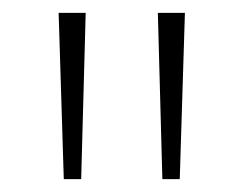

<svg xmlns="http://www.w3.org/2000/svg" viewBox="-20 -734 378 298"><path d="M113 -714H71L79 -456H106ZM267 -714H225L232 -456H259Z"/></svg>

Font: Noto Sans Georgian ExtraLight
Style: Regular
Weight: 200
Designer: Monotype Design Team, Akaki Razmadze
Foundry: Google LLC
Version: Version 2.005